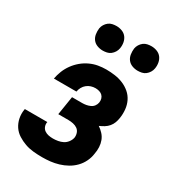

<svg xmlns="http://www.w3.org/2000/svg" viewBox="-181 -842 862 952"><g transform="rotate(30 250.0 -366.0)"><path d="M209 8Q183 8 158 5.5Q133 3 110.5 -5Q88 -13 67.5 -26Q47 -39 34 -58.5Q21 -78 16 -102Q11 -126 15 -152L16 -156H145L144 -154Q142 -141 146.5 -129.5Q151 -118 161 -111Q171 -104 183.5 -101.5Q196 -99 209 -99Q223 -99 237.5 -101.5Q252 -104 265 -110.5Q278 -117 287.5 -129.5Q297 -142 300 -156Q302 -170 297.5 -183Q293 -196 282.5 -203.5Q272 -211 258 -214Q244 -217 230 -217H172L189 -324H247Q258 -324 269.5 -326Q281 -328 292 -333Q303 -338 310 -347.5Q317 -357 319 -368Q321 -380 318 -390.5Q315 -401 307.5 -408Q300 -415 289.5 -418Q279 -421 268 -421Q255 -421 242.5 -417Q230 -413 219.5 -404.5Q209 -396 202.5 -384Q196 -372 194 -359H65Q69 -382 78 -404.5Q87 -427 101.5 -447Q116 -467 135 -483Q154 -499 176.5 -509.5Q199 -520 222 -524Q245 -528 268 -528Q293 -528 318 -524.5Q343 -521 365.5 -511.5Q388 -502 406 -486.5Q424 -471 434.5 -449.5Q445 -428 447.5 -403Q450 -378 446 -353Q444 -339 439 -325.5Q434 -312 424.5 -300.5Q415 -289 402 -281Q389 -273 375 -267Q390 -257 402.5 -243.5Q415 -230 421.5 -213Q428 -196 429 -176.5Q430 -157 426 -137Q423 -114 412.5 -92Q402 -70 385 -52.5Q368 -35 346.5 -23Q325 -11 301.5 -4Q278 3 255 5.5Q232 8 209 8ZM405 -600Q388 -600 372.5 -606Q357 -612 347.5 -624.5Q338 -637 335.5 -653.5Q333 -670 335 -687Q337 -699 343.5 -709.5Q350 -720 359.5 -727.5Q369 -735 381 -737.5Q393 -740 404 -740Q421 -740 436.5 -734Q452 -728 461.5 -715.5Q471 -703 474 -686.5Q477 -670 474 -653Q472 -641 465.5 -630.5Q459 -620 449.5 -612.5Q440 -605 428 -602.5Q416 -600 405 -600ZM205 -600Q188 -600 172.5 -606Q157 -612 147.5 -624.5Q138 -637 135.5 -653.5Q133 -670 135 -687Q137 -699 143.5 -709.5Q150 -720 159.5 -727.5Q169 -735 181 -737.5Q193 -740 204 -740Q221 -740 236.5 -734Q252 -728 261.5 -715.5Q271 -703 274 -686.5Q277 -670 274 -653Q272 -641 265.5 -630.5Q259 -620 249.5 -612.5Q240 -605 228 -602.5Q216 -600 205 -600Z"/></g></svg>

Font: Iosevka Curly Heavy
Style: Italic
Weight: 900
Italic angle: -9°
Monospace: yes
Designer: Belleve Invis
Foundry: Belleve Invis
Version: Version 22.1.2; ttfautohint (v1.8.4)